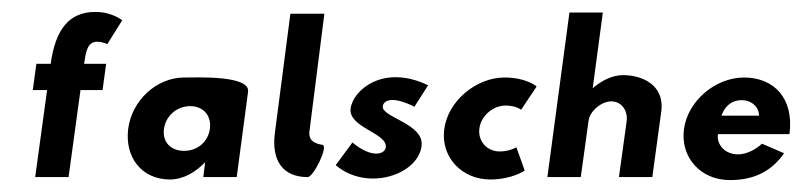

<svg xmlns="http://www.w3.org/2000/svg" viewBox="-20 -297 1352 322"><path d="M65 -190H41L35 -146H59L39 0H95L115 -146H152L158 -190H121C124 -209 126 -227 143 -227C152 -227 160 -223 160 -223L185 -263C185 -263 168 -277 140 -277C96 -277 73 -248 65 -190Z M255 -81C258 -103 277 -119 299 -119C321 -119 335 -103 332 -81C329 -59 311 -44 289 -44C266 -44 252 -59 255 -81ZM396 -143C400 -171 311 -167 289 -167C242 -167 201 -128 195 -81C189 -34 217 4 265 4C288 4 309 -9 324 -25L321 0H377Z M496 0C506 0 531 -52 521 -54C518 -55 496 -56 499 -77L524 -274H467L441 -74C435 -28 454 0 496 0Z M571 -58 543 -20C596 25 681 -4 687 -52C692 -90 619 -100 622 -119C623 -127 635 -138 675 -118L698 -154C623 -190 572 -146 568 -115C564 -83 630 -74 627 -50C626 -39 605 -30 571 -58Z M860 -11 846 -50C846 -50 835 -43 818 -43C797 -43 781 -60 784 -82C787 -103 807 -120 828 -120C845 -120 854 -113 854 -113L880 -152C880 -152 863 -167 826 -167C779 -167 731 -128 725 -80C719 -33 755 4 802 4C839 4 860 -11 860 -11Z M991 -276H935L898 0H954L967 -94C969 -111 989 -127 1005 -127C1023 -127 1033 -111 1031 -94L1018 0H1074L1089 -110C1095 -156 1055 -171 1025 -171C1007 -171 989 -162 974 -149Z M1190 -103C1194 -115 1204 -129 1224 -129C1241 -129 1253 -117 1253 -103ZM1258 -56C1217 -20 1180 -45 1184 -72H1304C1312 -132 1278 -167 1228 -167C1179 -167 1133 -127 1127 -80C1121 -33 1155 5 1204 5C1241 5 1272 -7 1295 -40Z"/></svg>

Font: Hussar Tani
Style: DwaKurs
Weight: 700
Foundry: Cannot Into Space Fonts
Version: Version 0.92